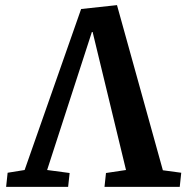

<svg xmlns="http://www.w3.org/2000/svg" viewBox="-20 -730 728 750"><path d="M3.9 0 9.8 -55.2 76.2 -65.9 296.9 -694.8 437 -710 616.2 -64.9 688 -55.2 682.1 0H388.2L394 -54.2L472.2 -65.9L341.8 -605H338.9L164.1 -65.9L252 -54.2L246.1 0Z"/></svg>

Font: Literata Book
Style: Bold Italic
Weight: 700
Italic angle: -3°
Designer: Latin by Veronika Burian and Jose Scaglione. Greek by Irene Vlachou. Cyrillic by Vera Evstafieva
Foundry: TypeTogether
Version: Version 1.003;PS 001.003;hotconv 1.0.88;makeotf.lib2.5.64775